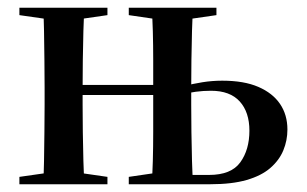

<svg xmlns="http://www.w3.org/2000/svg" viewBox="-20 -475 791 495"><path d="M447 0V-24H519Q576 -24 599.5 -56.5Q623 -89 623 -138Q623 -186 598 -213.5Q573 -241 524 -241Q504 -241 485 -238.5Q466 -236 447 -231L454 -253Q477 -259 502 -263Q527 -267 553 -267Q609 -267 646 -251Q683 -235 702 -207Q721 -179 721 -141Q721 -113 710.5 -87.5Q700 -62 677 -42Q654 -22 616 -11Q578 0 522 0ZM91 0Q93 -24 93.5 -60Q94 -96 94.5 -135Q95 -174 95 -205V-249Q95 -281 94.5 -320Q94 -359 93.5 -395Q93 -431 91 -455H198Q196 -431 195 -395Q194 -359 193.5 -320Q193 -281 193 -249V-205Q193 -174 193.5 -135Q194 -96 195 -60Q196 -24 198 0ZM371 0Q373 -24 374 -60Q375 -96 375 -135Q375 -174 375 -205V-249Q375 -281 375 -320Q375 -359 374 -395Q373 -431 371 -455H478Q476 -431 475 -395Q474 -359 473.5 -320Q473 -281 473 -249V-205Q473 -174 473.5 -135Q474 -96 475 -60Q476 -24 478 0ZM30 0V-19L121 -32H167L257 -19V0ZM30 -436V-455H257V-436L167 -423H121ZM312 -436V-455H538V-436L448 -423H401ZM312 0V-19L401 -32H448V0ZM161 -230V-256H401V-230Z"/></svg>

Font: Source Serif 4 60pt SemiBold
Style: Regular
Weight: 600
Version: Version 4.004;hotconv 1.0.116;makeotfexe 2.5.65601